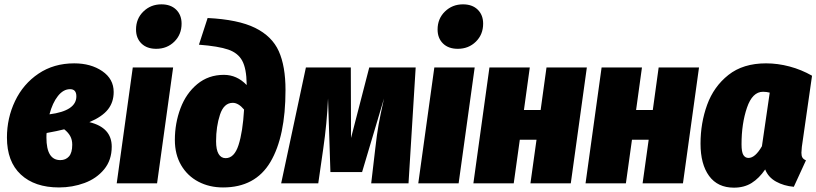

<svg xmlns="http://www.w3.org/2000/svg" viewBox="-20 -845 3763 885"><path d="M504 -421Q504 -374 477.5 -340.5Q451 -307 392 -282Q495 -257 495 -169Q495 -107 460 -64.5Q425 -22 369.5 -1.5Q314 19 252 19Q140 19 76 -40.5Q12 -100 12 -211Q12 -301 49.5 -379.5Q87 -458 157.5 -505.5Q228 -553 322 -553Q399 -553 451.5 -517Q504 -481 504 -421ZM208 -318Q332 -334 332 -401Q332 -434 303 -434Q272 -434 247 -402.5Q222 -371 208 -318ZM195 -232Q194 -228 194 -211Q194 -107 258 -107Q283 -107 298 -124Q313 -141 313 -178Q313 -201 303.5 -218Q294 -235 276 -249Q245 -241 195 -232Z M778 -534 704 0H518L592 -534ZM607 -709Q607 -759 641 -792Q675 -825 724 -825Q767 -825 792 -800.5Q817 -776 817 -736Q817 -686 783.5 -653Q750 -620 700 -620Q657 -620 632 -644.5Q607 -669 607 -709Z M786 -200Q786 -277 812 -346Q838 -415 889.5 -457.5Q941 -500 1012 -500Q1072 -500 1117 -453V-458Q1116 -529 1096.5 -565Q1077 -601 1032 -616.5Q987 -632 897 -639L937 -762Q1078 -755 1156 -716.5Q1234 -678 1265 -609Q1296 -540 1296 -430Q1296 -216 1226.5 -98.5Q1157 19 1008 19Q945 19 894.5 -7.5Q844 -34 815 -83.5Q786 -133 786 -200ZM1105 -340Q1079 -371 1053 -371Q1012 -371 994 -316.5Q976 -262 976 -194Q976 -155 987.5 -135.5Q999 -116 1020 -116Q1060 -116 1079.5 -176.5Q1099 -237 1105 -340Z M1863 0H1691L1710 -162Q1717 -225 1725 -270Q1733 -315 1750 -391L1649 -52H1503L1492 -391Q1487 -277 1470 -160L1447 0H1276L1390 -534H1597L1598 -209L1682 -534H1896Z M2168 -534 2094 0H1908L1982 -534ZM1997 -709Q1997 -759 2031 -792Q2065 -825 2114 -825Q2157 -825 2182 -800.5Q2207 -776 2207 -736Q2207 -686 2173.5 -653Q2140 -620 2090 -620Q2047 -620 2022 -644.5Q1997 -669 1997 -709Z M2425 0 2453 -201H2376L2348 0H2162L2236 -534H2422L2395 -338H2472L2499 -534H2685L2611 0Z M2942 0 2970 -201H2893L2865 0H2679L2753 -534H2939L2912 -338H2989L3016 -534H3202L3128 0Z M3723 -496 3676 -168Q3674 -148 3674 -141Q3674 -127 3678.5 -119Q3683 -111 3695 -106L3639 16Q3593 12 3557 -8Q3521 -28 3507 -64Q3479 -23 3444.5 -1.5Q3410 20 3363 20Q3288 20 3248.5 -34Q3209 -88 3209 -183Q3209 -278 3239.5 -362Q3270 -446 3337.5 -499.5Q3405 -553 3511 -553Q3565 -553 3619.5 -538.5Q3674 -524 3723 -496ZM3398 -180Q3398 -144 3406.5 -130.5Q3415 -117 3430 -117Q3461 -117 3492 -171L3528 -418Q3513 -422 3497 -422Q3448 -422 3423 -348.5Q3398 -275 3398 -180Z"/></svg>

Font: Fira Sans Condensed Black
Style: Italic
Weight: 900
Width: 3
Italic angle: -8°
Designer: Carrois Corporate & Edenspiekermann AG
Foundry: Carrois Corporate GbR & Edenspiekermann AG
Version: Version 4.203